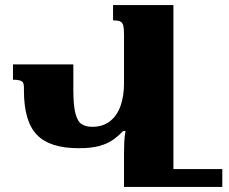

<svg xmlns="http://www.w3.org/2000/svg" viewBox="-20 -734 899 754"><path d="M424 -714H661V0H467V-131Q467 -155 468 -177Q469 -199 473 -220L463 -219Q446 -201 424.5 -185.5Q403 -170 371 -161Q339 -152 289 -152Q175 -152 124.5 -205Q74 -258 74 -378V-391Q74 -402 71 -408.5Q68 -415 58.5 -418Q49 -421 31 -421V-481H268V-383Q268 -319 276.5 -287.5Q285 -256 301.5 -246Q318 -236 342 -236Q384 -236 412 -258Q440 -280 453.5 -318.5Q467 -357 467 -406V-598Q467 -622 464 -634Q461 -646 451.5 -650Q442 -654 424 -654ZM652 0V-70H853V0Z"/></svg>

Font: Noto Serif Armenian Black
Style: Regular
Weight: 900
Version: Version 2.007